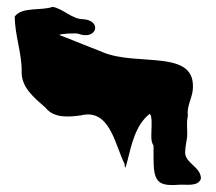

<svg xmlns="http://www.w3.org/2000/svg" viewBox="-20 -569 630 559"><path d="M23 -521C23 -466 44 -414 43 -361C42 -314 79 -285 113 -255C137 -225 178 -228 215 -233C300 -254 314 -149 343 -91C343 -91 342 -64 351 -101C363 -149 375 -205 415 -237C424 -237 421 -196 421 -191C421 -175 418 -159 427 -145V-111C427 -44 436 -26 499 -31C520 -33 557 -24 565 -49C565 -83 519 -94 519 -125C519 -141 524 -160 525 -173C526 -192 522 -213 527 -231C523 -258 538 -281 541 -305C555 -429 382 -374 279 -417C230 -437 153 -467 153 -467C153 -471 201 -473 207 -471C262 -450 278 -509 223 -513C189 -513 164 -544 133 -549C100 -537 44 -550 23 -521Z"/></svg>

Font: Camosport
Style: Regular
Weight: 400
Version: Version 001.000